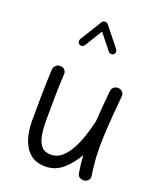

<svg xmlns="http://www.w3.org/2000/svg" viewBox="-159 -946 906 1082"><g transform="rotate(20 294.5 -405.0)"><path d="M513.7 -481.4Q503.9 -377 499 -303.2Q494.1 -229.5 494.1 -172.9Q494.1 -125.5 497.6 -85.7Q501 -45.9 507.3 -5.4Q509.8 11.2 501.5 21.5Q493.2 31.7 480.5 34.7Q466.3 38.1 451.9 31Q437.5 23.9 435.1 5.9Q430.7 -20 427.7 -45.4Q424.8 -70.8 423.3 -97.7Q391.6 -41.5 347.2 -2.7Q302.7 36.1 243.7 36.1Q186 36.1 151.4 6.3Q116.7 -23.4 101.3 -72.3Q85.9 -121.1 85.9 -178.2Q85.9 -254.4 86.9 -331.1Q87.9 -407.7 91.8 -489.3Q92.8 -502.9 102.5 -513.9Q112.3 -524.9 129.4 -524.9Q147.5 -524.9 157 -514.2Q166.5 -503.4 165.5 -488.8Q162.1 -419.4 160.9 -355.2Q159.7 -291 159.7 -209.5Q159.7 -160.2 166.7 -121.1Q173.8 -82 193.1 -59.6Q212.4 -37.1 249 -37.1Q285.6 -37.1 313.5 -60.5Q341.3 -84 362.3 -122.3Q383.3 -160.6 398.7 -206.5Q414.1 -252.4 424.8 -297.9Q425.3 -299.3 425.3 -300.3Q427.7 -340.3 431.6 -387Q435.5 -433.6 440.9 -488.3Q442.9 -505.9 455.6 -513.7Q468.3 -521.5 481.9 -520Q495.1 -519 505.1 -509.3Q515.1 -499.5 513.7 -481.4ZM189.9 -675.8Q182.6 -680.2 180.7 -689Q178.7 -697.8 183.1 -705.1L264.2 -836.9Q269.5 -845.7 282 -845.7Q294.4 -845.7 299.8 -838.9L393.6 -721.2Q398.9 -714.4 397.9 -705.1Q397 -695.8 390.1 -690.4Q383.3 -685.1 374 -686.3Q364.7 -687.5 359.4 -694.3L284.7 -788.1L220.2 -682.6Q215.3 -675.3 206.5 -673.1Q197.8 -670.9 189.9 -675.8Z"/></g></svg>

Font: Mikhak-FD Regular
Style: FD-Regular
Weight: 400
Designer: Amin Abedi
Version: Version 3.2